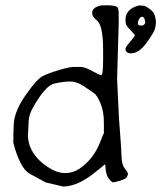

<svg xmlns="http://www.w3.org/2000/svg" viewBox="-20 -685 605 721"><path d="M502.9 -614.3Q498 -606.4 498 -598.6Q498 -590.8 502.4 -589.8Q506.8 -588.9 512.2 -588.9Q517.6 -588.9 521.5 -592.8Q525.4 -596.7 525.4 -601.6Q525.4 -606.4 522.5 -614.3Q519.5 -622.1 513.7 -622.1Q507.8 -622.1 502.9 -614.3ZM451.2 -502Q451.2 -507.8 468.8 -528.3Q486.3 -548.8 486.3 -551.8Q486.3 -554.7 472.2 -569.3Q458 -584 454.6 -590.8Q451.2 -597.7 451.2 -610.4Q451.2 -645.5 488.3 -660.2Q500 -665 506.8 -664.6Q513.7 -664.1 521 -663.1Q528.3 -662.1 546.9 -647.5Q565.4 -632.8 565.4 -598.6Q565.4 -592.8 562.5 -578.6Q559.6 -564.5 530.8 -524.9Q502 -485.4 475.6 -485.4Q474.6 -485.4 474.6 -484.4Q451.2 -484.4 451.2 -502ZM425.8 -600.6 419.9 -394V-384.8Q419.9 -377.4 422.6 -326.9Q425.3 -276.4 425.8 -260.5Q426.3 -244.6 430.9 -185.1Q435.5 -125.5 436.5 -95.5Q437.5 -65.4 449.2 -51.3Q460.9 -37.1 460.9 -31.2H460Q460 -25.4 455.6 -19Q451.2 -12.7 430.2 -6.3Q409.2 0 404.3 0L403.3 -1Q398.9 -1 389.2 -13.4Q379.4 -25.9 377 -47.9L375 -68.4L339.8 -40Q273.4 14.6 217.8 15.6L151.4 0L95.7 -30.3Q61 -45.9 36.1 -127Q29.3 -149.4 29.8 -154.8Q30.3 -160.2 30.3 -161.1V-184.6Q30.3 -197.3 31.2 -209L32.2 -225.6Q37.1 -272.5 78.1 -330.6Q119.1 -388.7 140.6 -399.4Q162.1 -410.2 201.7 -421.9Q241.2 -433.6 255.9 -433.6H284.2Q297.9 -433.6 326.4 -418.2Q355 -402.8 359.4 -402.3Q367.2 -402.3 367.2 -456.5V-470.7Q367.2 -476.6 367.2 -498.5Q367.2 -591.3 342.8 -609.4Q326.2 -622.1 326.2 -634.8V-638.7Q327.1 -654.8 352.5 -663.1Q358.4 -665 371.1 -665H387.7Q417 -664.1 421.4 -657.2Q425.8 -650.4 425.8 -629.9V-605.5Q425.8 -603.5 425.8 -600.6ZM103.5 -280.3Q89.4 -254.9 87.9 -234.4L85 -175.8V-169.9Q90.3 -104 158.2 -58.6Q192.9 -35.2 223.6 -35.2H225.1Q226.1 -35.2 226.6 -35.2Q254.9 -35.2 280.3 -52.7Q334 -90.3 358.4 -157.2Q367.7 -182.6 369.1 -182.6H370.1V-225.6Q370.1 -267.6 356.9 -297.9Q343.8 -328.1 334 -334.5Q324.2 -340.8 296.9 -359.9Q269.5 -378.9 244.1 -378.9Q218.8 -378.9 184.3 -371.3Q149.9 -363.8 103.5 -280.3ZM370.1 -179.7V-181.6Q370.1 -180.7 370.1 -179.7Z"/></svg>

Font: Drukaatie burti
Style: Light
Weight: 300
Version: Version 0.14